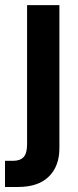

<svg xmlns="http://www.w3.org/2000/svg" viewBox="-53 -536 310 760"><path d="M54.2 -515.6H182.1V50.8Q182.1 121.6 140.4 162.8Q98.6 204.1 18.6 204.1H-33.2V100.6H-2Q27.3 100.6 40.8 85.4Q54.2 70.3 54.2 35.6Z"/></svg>

Font: Inter Display Semi Bold
Style: Regular
Weight: 600
Designer: Rasmus Andersson
Foundry: rsms
Version: Version 4.000;git-37864ae